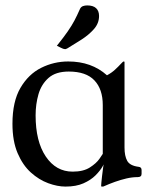

<svg xmlns="http://www.w3.org/2000/svg" viewBox="-20 -678 556 709"><path d="M359.5 -290Q359.5 -348.8 328.6 -381.2Q297.8 -413.8 233.8 -413.8Q185.8 -413.8 159.2 -390.2Q132.8 -366.8 122.1 -330.1Q111.5 -293.5 111.5 -252Q111.5 -155.8 149.1 -100Q186.8 -44.2 248.2 -44.2Q287.8 -44.2 311.8 -59.6Q335.8 -75 347.1 -91.4Q358.5 -107.8 359.5 -109.8ZM439.8 -133Q439.8 -102 449.8 -84Q459.8 -66 491.8 -62Q502.8 -61 502.8 -50V-36Q502.8 -24 488.8 -24Q468.2 -24 446.9 -19Q425.5 -14 404.5 -6.5Q383.5 1 363.5 10Q362.5 11 357.5 11H355.5Q353.5 11 353.5 8Q353.5 2 357 -29Q360.5 -60 365.5 -90H370.5Q368.5 -81 359.4 -64.5Q350.2 -48 332.8 -30.5Q315.2 -13 288.1 -1Q261 11 222 11Q192 11 158 -1.5Q124 -14 94 -41Q64 -68 45 -112.5Q26 -157 26 -221Q26 -303 55.5 -353.5Q85 -404 132 -427.5Q179 -451 232 -451Q318 -451 375 -400Q391.8 -408.8 404.6 -420.6Q417.5 -432.5 425.9 -441.8Q434.2 -451 436.8 -451Q439.8 -451 439.8 -449ZM190 -509Q215.8 -541.2 230.4 -562.4Q245 -583.5 254.9 -602.2Q264.8 -621 275.8 -646Q279.8 -653.2 286.8 -655.6Q293.8 -658 302 -658Q324 -658 334.9 -647.8Q345.8 -637.5 345.8 -619Q345.8 -592 326.9 -570.6Q308 -549.2 281 -531.9Q254 -514.5 229 -499.5Q226.5 -498.5 223.8 -497.2Q221 -496 218.5 -496.8Q214.5 -496.8 205.8 -501.2Z"/></svg>

Font: Young Serif Light
Style: Regular
Weight: 300
Designer: Bastien Sozeau
Foundry: NBR — Bastien Sozeau
Version: Version 5.001